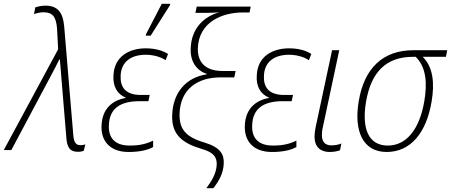

<svg xmlns="http://www.w3.org/2000/svg" viewBox="-68 -795 2389 1017"><path d="M344 9C358 9 368 7 376 3L384 -30C378 -28 368 -26 358 -26C336 -26 323 -38 320 -82L272 -655C265 -733 235 -765 172 -765C150 -765 132 -760 119 -756L112 -720C124 -725 143 -730 162 -730C209 -730 229 -708 234 -645L240 -534L-48 0H-8L206 -402C220 -428 234 -455 246 -480H249C251 -453 254 -432 257 -384L283 -71C286 -15 302 9 344 9Z M704 -606H730L832 -767L834 -775H789L706 -615ZM613 10C672 10 714 0 743 -16V-50C705 -32 671 -24 618 -24C538 -24 504 -68 509 -136C513 -220 569 -259 670 -259H718L725 -292H678C596 -292 568 -334 571 -394C574 -469 627 -505 705 -505C743 -505 786 -493 809 -476L822 -509C792 -529 750 -539 704 -539C620 -539 537 -499 533 -395C529 -335 555 -295 598 -278L597 -276C524 -263 474 -216 470 -133C465 -53 510 10 613 10Z M1025 202H1062C1092 164 1115 122 1117 73C1120 24 1101 -14 1015 -40C913 -70 882 -113 883 -190C886 -325 981 -385 1099 -385H1173L1180 -419H1110C1016 -419 978 -470 980 -538C984 -678 1108 -729 1219 -729H1254L1260 -760H974L967 -727H1029C1057 -727 1067 -728 1094 -730C1021 -711 944 -651 942 -535C940 -469 973 -421 1027 -404L1026 -401C924 -386 848 -311 844 -185C840 -81 900 -36 998 -7C1065 12 1081 37 1080 78C1077 125 1055 161 1025 202Z M1372 10C1431 10 1473 0 1502 -16V-50C1464 -32 1430 -24 1377 -24C1297 -24 1263 -68 1268 -136C1272 -220 1328 -259 1429 -259H1477L1484 -292H1437C1355 -292 1327 -334 1330 -394C1333 -469 1386 -505 1464 -505C1502 -505 1545 -493 1568 -476L1581 -509C1551 -529 1509 -539 1463 -539C1379 -539 1296 -499 1292 -395C1288 -335 1314 -295 1357 -278L1356 -276C1283 -263 1233 -216 1229 -133C1224 -53 1269 10 1372 10Z M1678 10C1701 10 1719 6 1733 1L1740 -35C1724 -28 1705 -25 1688 -25C1654 -25 1637 -43 1637 -80C1637 -91 1638 -105 1642 -121L1729 -529H1691L1603 -117C1600 -100 1598 -85 1598 -72C1598 -16 1630 10 1678 10Z M1980 10C2107 10 2190 -91 2218 -256C2235 -355 2226 -440 2171 -494H2294L2301 -529H2122C1961 -529 1861 -435 1832 -258C1806 -104 1852 10 1980 10ZM1986 -24C1882 -24 1847 -117 1871 -257C1898 -414 1978 -494 2119 -494H2134C2190 -439 2196 -354 2179 -256C2154 -113 2087 -24 1986 -24Z"/></svg>

Font: Noto Sans SemiCondensed ExtraLight
Style: Italic
Weight: 200
Width: 4
Italic angle: -12°
Designer: Monotype Design Team
Foundry: Monotype Imaging Inc.
Version: Version 2.013